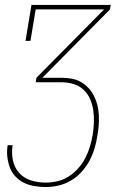

<svg xmlns="http://www.w3.org/2000/svg" viewBox="-20 -540 540 775"><path d="M164 215Q141 215 118 211Q95 207 76 197.5Q57 188 42 172Q27 156 19.5 135.5Q12 115 9.5 92Q7 69 11 46H31Q26 77 32 106.5Q38 136 57 157.5Q76 179 104.5 188Q133 197 164 197Q188 197 212 191.5Q236 186 257 172.5Q278 159 295.5 139.5Q313 120 324.5 97.5Q336 75 343 51.5Q350 28 354 5Q358 -20 359 -45.5Q360 -71 356.5 -95Q353 -119 343.5 -140.5Q334 -162 317 -178Q300 -194 276.5 -201Q253 -208 227 -208H124L127 -226L400 -502H124L103 -375H83L107 -520H427L424 -502L151 -226H228Q249 -226 269 -222.5Q289 -219 306.5 -209Q324 -199 337 -185Q350 -171 359 -153.5Q368 -136 373 -116Q378 -96 379 -75.5Q380 -55 378.5 -34Q377 -13 373 8Q369 34 361.5 59.5Q354 85 341 109Q328 133 309 154Q290 175 266 189Q242 203 216 209Q190 215 164 215Z"/></svg>

Font: Iosevka Curly Slab Thin
Style: Italic
Weight: 100
Italic angle: -9°
Monospace: yes
Designer: Belleve Invis
Foundry: Belleve Invis
Version: Version 22.1.2; ttfautohint (v1.8.4)